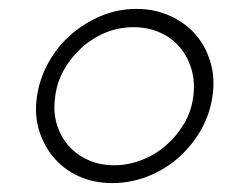

<svg xmlns="http://www.w3.org/2000/svg" viewBox="-20 -404 505 431"><path d="M63 -188Q69 -228 89 -264Q109 -300 139.5 -326.5Q170 -353 207.5 -368.5Q245 -384 286 -384Q327 -384 361.5 -368.5Q396 -353 419 -326.5Q442 -300 452.5 -264Q463 -228 457 -188Q451 -147 431 -112Q411 -77 380.5 -50Q350 -23 311.5 -8Q273 7 232 7Q191 7 157.5 -8Q124 -23 101 -50Q78 -77 67.5 -112Q57 -147 63 -188ZM104 -188Q99 -155 107 -127Q115 -99 133 -78Q151 -57 177.5 -45Q204 -33 236 -33Q268 -33 298.5 -45Q329 -57 353 -78Q377 -99 393.5 -127Q410 -155 414 -188Q418 -220 410 -248Q402 -276 384 -297.5Q366 -319 339 -331Q312 -343 280 -343Q247 -343 217.5 -331Q188 -319 164 -297.5Q140 -276 124 -248Q108 -220 104 -188Z"/></svg>

Font: Josefin Slab
Style: Italic
Weight: 400
Italic angle: -12°
Designer: Santiago Orozco
Foundry: Typemade
Version: Version 2.000